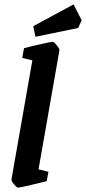

<svg xmlns="http://www.w3.org/2000/svg" viewBox="-20 -843 391 872"><path d="M32 -28 127 -569 81 -580 89 -624Q114 -631 162.5 -642Q211 -653 220 -653Q225 -653 238 -637Q251 -621 250 -615L155 -74L200 -63L192 -20Q76 9 61 9Q56 9 43.5 -6Q31 -21 32 -28ZM131 -724 314 -823 351 -751 335 -716 141 -676Z"/></svg>

Font: Grenze SemiBold
Style: Italic
Weight: 600
Italic angle: -10°
Designer: Renata Polastri
Foundry: Omnibus-Type
Version: Version 1.002; ttfautohint (v1.8)